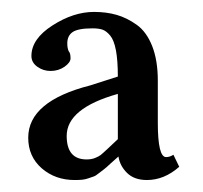

<svg xmlns="http://www.w3.org/2000/svg" viewBox="-20 -657 337 319"><path d="M175.8 -501Q90.8 -477.1 90.8 -431.2Q90.8 -392.1 124 -392.1Q131.8 -392.1 137.9 -394.5Q144 -397 147.2 -399.4Q150.4 -401.9 160.2 -411.1L175.8 -425.8ZM224.1 -357.9Q203.1 -357.9 191.2 -369.6Q179.2 -381.3 176.8 -397L164.1 -385.7Q155.8 -377.9 153.1 -376Q150.4 -374 144.5 -369.4Q138.7 -364.7 135.7 -363.8L127 -360.8Q121.6 -358.9 116.5 -358.4Q111.3 -357.9 104 -357.9Q71.8 -357.9 49.3 -377.4Q26.9 -397 26.9 -428.2Q26.9 -488.8 129.9 -515.1L175.8 -529.8Q175.8 -556.6 172.6 -573.5Q169.4 -590.3 163.1 -597.9Q156.7 -605.5 150.4 -607.7Q144 -609.9 133.8 -609.9Q109.9 -609.9 100.8 -603.8Q91.8 -597.7 91.8 -585Q91.8 -576.7 94.2 -571.8Q97.2 -568.8 97.2 -560.1Q97.2 -553.2 87.2 -546.1Q77.1 -539.1 64 -539.1Q51.8 -539.1 42 -546.1Q32.2 -553.2 32.2 -564Q32.2 -592.3 67.1 -614.7Q102.1 -637.2 136.2 -637.2Q156.7 -637.2 173.8 -632.3Q190.9 -627.4 207.3 -615.7Q223.6 -604 232.9 -580.3Q242.2 -556.6 242.2 -522.9V-453.1Q242.2 -396 255.9 -396Q262.2 -396 268.1 -399.9L277.8 -379.9Q252.9 -357.9 224.1 -357.9Z"/></svg>

Font: Linux Libertine G
Style: Semibold
Weight: 600
Designer: Philipp H. Poll
Foundry: Philipp H. Poll
Version: Version 5.1.1